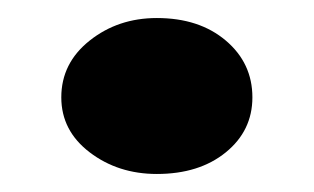

<svg xmlns="http://www.w3.org/2000/svg" viewBox="-20 -436 348 213"><path d="M154 -243Q111 -243 79.5 -267Q48 -291 48 -328Q48 -366 79.5 -391Q111 -416 154 -416Q201 -416 230.5 -391Q260 -366 260 -328Q260 -291 230.5 -267Q201 -243 154 -243Z"/></svg>

Font: BioRhyme ExtraBold
Style: Regular
Weight: 800
Designer: Aoife Mooney
Foundry: Aoife Mooney Type
Version: Version 1.600;gftools[0.9.33]